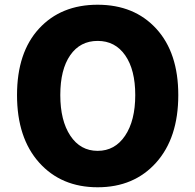

<svg xmlns="http://www.w3.org/2000/svg" viewBox="-20 -778 826 812"><path d="M52 -376Q52 -556 145 -657Q238 -758 393 -758Q548 -758 641 -656.5Q734 -555 734 -376Q734 -195 640.5 -90.5Q547 14 393 14Q239 14 145.5 -90.5Q52 -195 52 -376ZM552 -376Q552 -483 509.5 -544Q467 -605 393 -605Q319 -605 277 -544.5Q235 -484 235 -376Q235 -268 277.5 -204Q320 -140 393 -140Q466 -140 509 -204Q552 -268 552 -376Z"/></svg>

Font: Swei Half Moon CJK SC
Style: Black
Weight: 900
Version: Version 2.071